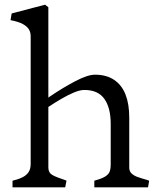

<svg xmlns="http://www.w3.org/2000/svg" viewBox="-20 -800 677 820"><path d="M111 -99.5V-645.2Q111 -661.8 103.5 -674.4Q96 -687 77.9 -697.1Q59.8 -707.2 25 -714L29.8 -742.5L172.5 -780L186.5 -769V-383L193.5 -388.2Q249.5 -426 302 -453.5Q354.5 -481 385.5 -481Q434.2 -481 467.1 -459.1Q500 -437.2 516 -396.5Q532 -355.8 532 -298V-84.5Q532 -69 541.1 -59.9Q550.2 -50.8 565.1 -45.1Q580 -39.5 608.8 -31.2Q610.8 -30.5 612.9 -29.8Q615 -29 617 -28.2L612.2 0H382.8V-28.2Q412.8 -36.5 427 -44.8Q441.2 -53 446.9 -63.9Q452.5 -74.8 452.8 -97.8V-99.5V-271Q452.8 -339.5 425.8 -377.6Q398.8 -415.8 340.2 -415.8Q321.2 -415.8 294.9 -404.6Q268.5 -393.5 241.4 -377.5Q214.2 -361.5 188.8 -344.8L186.5 -343.5V-84.5Q186.5 -63.2 202 -53.6Q217.5 -44 261 -29.8L264 -28.2L258.5 0H33.5V-28.2Q61.2 -35 77.5 -43.6Q93.8 -52.2 102.4 -65.5Q111 -78.8 111 -99.5Z"/></svg>

Font: TMT Limkin
Style: Regular
Weight: 400
Designer: Gabriel Drozdov
Version: Version 1.000;Glyphs 3.1.2 (3151)